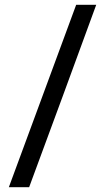

<svg xmlns="http://www.w3.org/2000/svg" viewBox="-20 -765 424 804"><path d="M383 -745Q313 -554 243 -363Q173 -172 102 19H17Q88 -172 158 -363Q228 -554 299 -745Z"/></svg>

Font: Josefin Sans Thin
Style: Regular
Weight: 400
Version: Version 2.000